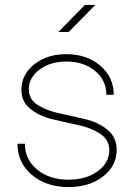

<svg xmlns="http://www.w3.org/2000/svg" viewBox="-20 -740 545 780"><path d="M259 20Q168 20 109.5 -29.5Q51 -79 51 -156H81Q81 -92 131 -51Q181 -10 258 -10Q330 -10 377 -44.5Q424 -79 424 -130Q424 -172 387 -196.5Q350 -221 298 -232Q246 -243 193.5 -255.5Q141 -268 104 -297Q67 -326 67 -375Q67 -437 119 -478.5Q171 -520 249 -520Q332 -520 387 -473.5Q442 -427 442 -355H412Q412 -414 366 -452Q320 -490 250 -490Q185 -490 141 -457.5Q97 -425 97 -377Q97 -336 134 -313Q171 -290 224 -279Q276 -268 328 -255.5Q380 -243 417 -212.5Q454 -182 454 -132Q454 -66 398.5 -23Q343 20 259 20ZM325 -720H367L259 -610H217Z"/></svg>

Font: Metropolitano Thin
Style: Regular
Weight: 250
Designer: Fonts by Alex Slobzheninov & Chris M. Simpson / Changes by Cristiano Sobral
Foundry: Fonts by Alex Slobzheninov & Chris M. Simpson / Changes by Cristiano Sobral
Version: Version 1.00;August 30, 2020;FontCreator 13.0.0.2681 64-bit